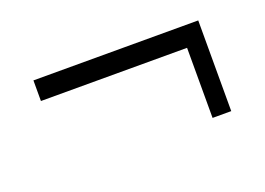

<svg xmlns="http://www.w3.org/2000/svg" viewBox="-45 -384 513 372"><g transform="rotate(-20 211.5 -198.5)"><path d="M381.3 -292V-105H342.8V-249.5H41.5V-292Z"/></g></svg>

Font: Lateef ExtraLight
Style: Regular
Weight: 200
Designer: SIL International
Foundry: SIL International
Version: Version 4.200